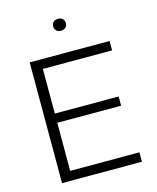

<svg xmlns="http://www.w3.org/2000/svg" viewBox="-125 -940 839 1026"><g transform="rotate(-15 294.5 -427.0)"><path d="M89 0V-668H531V-616H148V-369H501V-318H148V-52H531V0ZM295 -788Q279 -788 269.5 -797Q260 -806 260 -821Q260 -836 269.5 -845Q279 -854 295 -854Q311 -854 320.5 -845Q330 -836 330 -821Q330 -806 320.5 -797Q311 -788 295 -788Z"/></g></svg>

Font: Gantari Light
Style: Regular
Weight: 300
Designer: Anugrah Pasau
Foundry: Lafontype
Version: Version 1.000; ttfautohint (v1.8.3)